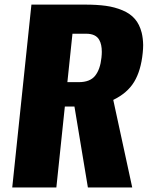

<svg xmlns="http://www.w3.org/2000/svg" viewBox="-20 -830 654 850"><path d="M34.2 0H229.5L267.1 -358.4H309.6L369.1 0H565.4L481.4 -387.7C523.1 -407.9 554 -434.6 574 -467.8C594 -501 606.6 -543.6 611.8 -595.7C613.1 -608.1 613.8 -619.8 613.8 -630.9C613.4 -650.4 611.3 -668.3 607.4 -684.6C600.9 -710 590.8 -730.5 577.1 -746.1C563.5 -762 545.2 -774.8 522.2 -784.4C499.3 -794 474.7 -800.6 448.5 -804.2C422.3 -807.8 391.9 -809.6 357.4 -809.6H119.1ZM278.3 -466.3 300.8 -680.7H361.3C390 -680.7 409.3 -671.5 419.4 -653.3C426.9 -640.3 430.7 -622.7 430.7 -600.6C430.7 -592.8 430.2 -584.3 429.2 -575.2C425.6 -540.4 416.3 -513.5 401.1 -494.6C386 -475.7 361.8 -466.3 328.6 -466.3Z"/></svg>

Font: Oswald
Style: Heavy
Weight: 800
Designer: Vernon Adams
Foundry: Vernon Adams
Version: 3.0; ttfautohint (v0.95.6-bc232) -l 8 -r 50 -G 200 -x 0 -w "